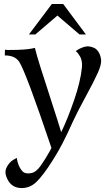

<svg xmlns="http://www.w3.org/2000/svg" viewBox="-20 -718 556 963"><path d="M487 -419Q490 -396 470.5 -352.5Q451 -309 409.5 -233Q368 -157 345 -107Q292 13 245 85Q196 163 161.5 195.5Q127 228 81 225Q30 221 11 166Q2 141 15 118Q28 95 46 84L64 74Q70 114 89 137Q104 157 137 150Q161 146 185 112Q195 98 208 77Q221 56 229.5 40.5Q238 25 238 24Q111 -353 77 -407Q56 -440 4 -440L5 -469Q11 -466 69.5 -468Q128 -470 155 -478Q162 -447 184.5 -376Q207 -305 239.5 -205Q272 -105 287 -55Q319 -121 351.5 -215Q384 -309 391 -380Q392 -392 391 -402Q390 -412 387.5 -420.5Q385 -429 381 -435.5Q377 -442 373.5 -447Q370 -452 367 -455.5Q364 -459 362 -460L360 -462L363 -464Q366 -466 371 -469Q376 -472 382 -475Q388 -478 396.5 -481Q405 -484 414 -485Q419 -486 427.5 -485Q436 -484 449.5 -479Q463 -474 473.5 -458.5Q484 -443 487 -419ZM411 -545H379L268 -640L157 -545H125L240 -698H297Z"/></svg>

Font: GFS Artemisia
Style: Regular
Weight: 400
Designer: Takis Katsoulidis and George D. Matthiopoulos
Foundry: Takis Katsoulidis and George D. Matthiopoulos
Version: Version 1.0